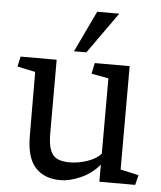

<svg xmlns="http://www.w3.org/2000/svg" viewBox="-53 -795 714 849"><g transform="rotate(5 303.5 -370.0)"><path d="M312 -565H257L344 -748H442ZM94 -459 14 -476 24 -521H184V-196Q184 -146 194.5 -119.5Q205 -93 226.5 -83.5Q248 -74 280 -74Q320 -74 360 -88Q400 -102 419 -125V-459L343 -473L353 -521H508V-62L589 -44L578 0H419V-76Q385 -35 336 -13.5Q287 8 246 8Q174 8 134.5 -36Q95 -80 95 -176Z"/></g></svg>

Font: Brawler
Style: Regular
Weight: 400
Designer: Oleg Frolov, Haley Fiege
Foundry: Oleg Frolov, Haley Fiege
Version: Version 1.101; ttfautohint (v1.8.3)